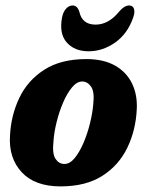

<svg xmlns="http://www.w3.org/2000/svg" viewBox="-20 -672 536 702"><path d="M296 -456Q359 -456 401 -432Q443 -408 463 -366.2Q483 -324.5 480 -272Q476.5 -196 445.5 -131.8Q414.5 -67.5 354 -29Q293.5 9.5 201.5 9.5Q107.5 9.5 59.5 -42.2Q11.5 -94 16.5 -175Q20 -249.5 50.5 -313.8Q81 -378 141.8 -417Q202.5 -456 296 -456ZM215.5 -72.5Q235.5 -72.5 253.2 -94.2Q271 -116 285.5 -150Q300 -184 309.2 -221.8Q318.5 -259.5 321 -291.5Q326 -336.5 313 -355.2Q300 -374 280.5 -374Q261 -374 243 -352.2Q225 -330.5 210.5 -296.5Q196 -262.5 186.8 -224.8Q177.5 -187 175.5 -155Q170.5 -110 183 -91.2Q195.5 -72.5 215.5 -72.5ZM329.5 -582Q377 -582 415.5 -629.5Q434.5 -652 452 -652Q465.5 -652 469.8 -640Q474 -628 467 -608Q446.5 -548.5 401 -516.5Q355.5 -484.5 304 -484.5Q252.5 -484.5 224 -516.8Q195.5 -549 207 -609Q211 -628.5 221.5 -640.2Q232 -652 245.5 -652Q262.5 -652 270 -629.5Q280 -582 329.5 -582Z"/></svg>

Font: Fraunces 144pt S100
Style: Bold Italic
Weight: 700
Italic angle: -16°
Version: Version 1.000; ttfautohint (v1.8.3)